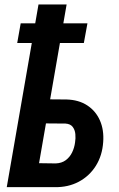

<svg xmlns="http://www.w3.org/2000/svg" viewBox="-20 -812 515 833"><path d="M155.3 -381.3 268.6 -380.4Q321.8 -378.9 358.6 -354.7Q395.5 -330.6 413.6 -289.3Q431.6 -248 427.7 -195.8Q423.8 -137.2 395.8 -92.5Q367.7 -47.9 321.5 -23.4Q275.4 1 216.8 0H9.3L147 -792.5H269L149.4 -104L221.7 -103Q247.6 -104 265.1 -116.9Q282.7 -129.9 292.7 -150.4Q302.7 -170.9 305.7 -194.3Q308.6 -211.9 306.9 -230.2Q305.2 -248.5 295.4 -261.5Q285.6 -274.4 264.2 -275.9L137.2 -276.9ZM359.4 -710.9 343.8 -625.5H54.7L69.8 -710.9Z"/></svg>

Font: Roboto Condensed SemiBold
Style: Italic
Weight: 600
Italic angle: -12°
Designer: Christian Robertson
Foundry: Google
Version: Version 3.008; 2023